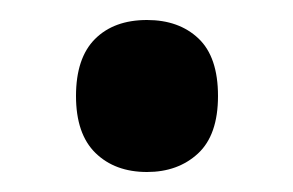

<svg xmlns="http://www.w3.org/2000/svg" viewBox="-20 -161 293 192"><path d="M56 -65Q56 -103 75 -122Q94 -141 127 -141Q159 -141 178.5 -122.5Q198 -104 198 -65Q198 -26 178 -7.5Q158 11 127 11Q95 11 75.5 -8Q56 -27 56 -65Z"/></svg>

Font: Noto Sans Lao Looped Condensed SemiBold
Style: Regular
Weight: 600
Width: 3
Designer: Mark Frömberg, Ben Mitchell
Foundry: The Fontpad Ltd
Version: Version 1.002; ttfautohint (v1.8.4.7-5d5b)